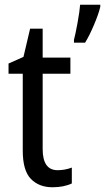

<svg xmlns="http://www.w3.org/2000/svg" viewBox="-20 -780 443 810"><path d="M318 -760Q316 -732 307 -683Q298 -634 292 -612V-600H339Q357 -629 376.5 -675Q396 -721 403 -751V-760ZM160 -151V-469H277V-537H160V-659H107L79 -540L16 -512V-469H76V-145Q76 -60 110.5 -25Q145 10 201 10Q249 10 283 -6V-73Q254 -62 223 -62Q160 -62 160 -151Z"/></svg>

Font: Noto Sans Display SemiCondensed
Style: Regular
Weight: 400
Width: 4
Designer: Monotype Design team
Foundry: Monotype Imaging Inc.
Version: 1.000